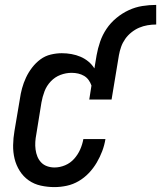

<svg xmlns="http://www.w3.org/2000/svg" viewBox="-20 -755 657 783"><path d="M202 8Q174 8 146.5 2Q119 -4 97 -19.5Q75 -35 60.5 -58Q46 -81 39.5 -107.5Q33 -134 33.5 -163Q34 -192 39 -221L61 -351Q64 -373 70 -395Q76 -417 86 -438.5Q96 -460 111 -479.5Q126 -499 145 -513Q164 -527 187 -532.5Q210 -538 232 -538Q252 -538 271.5 -534.5Q291 -531 308.5 -523.5Q326 -516 340.5 -504Q355 -492 365 -476L374 -530Q379 -558 388.5 -585.5Q398 -613 414.5 -637.5Q431 -662 454.5 -681.5Q478 -701 505 -713.5Q532 -726 560.5 -730.5Q589 -735 617 -735V-655Q599 -655 581.5 -652Q564 -649 547.5 -642Q531 -635 516 -623Q501 -611 490.5 -596Q480 -581 474 -564Q468 -547 465 -530L435 -349H344L353 -406Q349 -418 341.5 -428.5Q334 -439 323 -445.5Q312 -452 299 -455Q286 -458 272 -458Q249 -458 226.5 -449.5Q204 -441 187 -423Q170 -405 161.5 -382.5Q153 -360 149 -337L128 -207Q125 -192 124 -176.5Q123 -161 125 -145.5Q127 -130 132.5 -116.5Q138 -103 148 -92.5Q158 -82 172.5 -77Q187 -72 202 -72Q224 -72 245.5 -81Q267 -90 282.5 -107.5Q298 -125 307 -145.5Q316 -166 320 -188H410Q406 -163 397 -139Q388 -115 374.5 -92Q361 -69 342.5 -49.5Q324 -30 301 -16.5Q278 -3 252.5 2.5Q227 8 202 8Z"/></svg>

Font: Iosevka Curly Slab MdObl
Style: Regular
Weight: 500
Italic angle: -9°
Monospace: yes
Designer: Belleve Invis
Foundry: Belleve Invis
Version: Version 11.0.0; ttfautohint (v1.8.3)